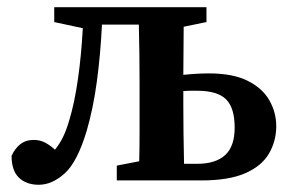

<svg xmlns="http://www.w3.org/2000/svg" viewBox="-20 -499 811 531"><path d="M87 12Q53 12 32.5 -7.5Q12 -27 12 -68Q21 -88 36 -100Q51 -112 73 -112Q91 -112 105 -104.5Q119 -97 132 -85Q145 -101 154.5 -120.5Q164 -140 172 -168Q186 -214 195.5 -280Q205 -346 209 -421L130 -438V-479H551V-438L488 -425Q488 -394 487.5 -359Q487 -324 487 -292Q506 -294 524 -295Q542 -296 558 -296Q624 -296 665 -275.5Q706 -255 725 -221.5Q744 -188 744 -150Q744 -109 724 -74.5Q704 -40 658.5 -20Q613 0 537 0H303V-41L365 -53Q366 -90 366 -133.5Q366 -177 366 -210V-269Q366 -304 365.5 -349Q365 -394 364 -431H262Q258 -349 248 -274.5Q238 -200 220 -138Q194 -51 159 -19.5Q124 12 87 12ZM487 -210Q487 -176 487.5 -130Q488 -84 489 -46H526Q576 -46 602.5 -70Q629 -94 629 -146Q629 -201 605 -224.5Q581 -248 526 -248Q516 -248 506.5 -248Q497 -248 487 -247Z"/></svg>

Font: Source Serif Pro SemiBold
Style: Regular
Weight: 600
Designer: Frank Grießhammer
Foundry: Adobe Systems Incorporated
Version: Version 3.001;hotconv 1.0.111;makeotfexe 2.5.65597